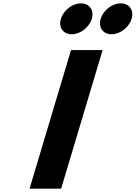

<svg xmlns="http://www.w3.org/2000/svg" viewBox="-20 -1123 807 1143"><path d="M461.9 -1103C410.9 -1103 357.7 -1062 342.4 -1011C327.1 -960 355.9 -919 406.9 -919C457.9 -919 511.1 -960 526.4 -1011C541.7 -1062 512.9 -1103 461.9 -1103ZM698.9 -1103C647.9 -1103 594.7 -1062 579.4 -1011C564.1 -960 592.9 -919 643.9 -919C694.9 -919 748.1 -960 763.4 -1011C778.7 -1062 749.9 -1103 698.9 -1103ZM590.8 -825H402.8L156 0H344Z"/></svg>

Font: Hussar
Style: BdSuprExtOblThree
Weight: 700
Foundry: Cannot Into Space Fonts
Version: Version 2.00